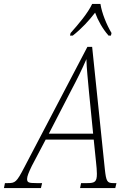

<svg xmlns="http://www.w3.org/2000/svg" viewBox="-76 -951 660 971"><path d="M281 -784 278 -771H292C339 -808 374 -847 405 -887C419 -848 443 -805 473 -771H485L488 -784C463 -826 439 -885 432 -931H390C368 -884 322 -830 281 -784ZM-56 0H131L137 -25H108C69 -25 61 -28 61 -46C61 -59 69 -79 85 -112L155 -245H398L410 -128C412 -113 414 -85 414 -72C414 -32 404 -25 366 -25H334L329 0H507L513 -25H498C466 -25 461 -32 454 -97L390 -714H366L46 -103C8 -30 1 -25 -36 -25H-51ZM282 -490C316 -554 340 -603 361 -652C362 -604 369 -545 374 -486L395 -275H171Z"/></svg>

Font: Noto Serif Condensed ExtraLight
Style: Italic
Weight: 200
Width: 3
Italic angle: -12°
Designer: Monotype Design Team
Foundry: Monotype Imaging Inc.
Version: Version 2.013